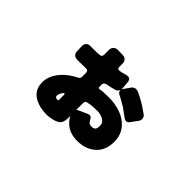

<svg xmlns="http://www.w3.org/2000/svg" viewBox="-91 -861 1183 1183"><g transform="rotate(45 500.0 -269.5)"><path d="M337 -129Q328 -113 328 -103Q328 -93 332 -90Q336 -86 346 -85Q348 -85 351 -85Q354 -85 355 -87Q356 -89 356 -94V-130Q356 -144 353 -144Q346 -144 337 -129ZM760 -301Q752 -291 741.5 -291Q731 -291 724 -297L715 -303Q695 -318 664 -340Q651 -347 639.5 -354Q628 -361 619.5 -365.5Q611 -370 607 -373Q605 -374 597 -377Q581 -386 581 -400Q581 -402 581 -403Q579 -399 577 -396Q570 -385 558 -381Q549 -379 542 -377L527 -373Q516 -370 498 -367Q475 -362 475 -346V-326Q475 -320 477 -317.5Q479 -315 485 -315Q486 -315 488 -315Q494 -317 500 -317.5Q506 -318 520 -319Q534 -320 567.5 -320Q601 -320 640 -311Q680 -301 710 -281Q780 -234 780 -150Q780 -75 733 -33Q686 8 613 8Q518 8 475 -71V-49Q475 -12 454.5 3.5Q434 19 391 25Q377 27 363 27Q335 27 306 20Q262 9 237 -15Q206 -45 206 -96Q206 -152 251 -204Q286 -244 344 -273Q356 -279 356 -292V-327Q356 -347 336 -347Q334 -347 324 -346.5Q314 -346 287 -346H260Q244 -346 233.5 -355.5Q223 -365 223 -381L221 -425Q221 -446 233 -455Q242 -463 258 -463H299Q325 -463 337 -465Q349 -467 350 -469Q356 -475 356 -484V-527Q356 -545 367 -555.5Q378 -566 395 -566L438 -565Q454 -565 464.5 -554.5Q475 -544 475 -527V-498Q475 -482 492 -482Q502 -482 542 -494Q547 -495 553 -495Q565 -495 572 -487Q577 -480 578 -471Q583 -415 583 -414Q583 -412 582 -409Q584 -413 587 -417L617 -460Q629 -475 645 -475Q654 -475 664 -471Q723 -445 774 -407Q781 -402 789 -397Q802 -387 802 -370Q802 -358 794 -347ZM578 -142Q584 -130 591 -123.5Q598 -117 616 -117Q634 -117 641 -127Q648 -137 648 -156Q648 -185 621 -199Q598 -211 572 -211Q524 -211 504 -206Q483 -202 479 -197.5Q475 -193 475 -186V-124Q480 -128 487 -131Q494 -134 500 -137Q506 -140 517 -144.5Q528 -149 537.5 -154Q547 -159 557 -159Q570 -159 578 -142Z"/></g></svg>

Font: Tsunagi Gothic Black
Style: Regular
Weight: 900
Designer: Yoshimichi Ohira
Foundry: Positype
Version: Version 1.001